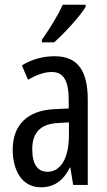

<svg xmlns="http://www.w3.org/2000/svg" viewBox="-20 -786 456 816"><path d="M344 -757V-766H247C226 -721 196 -671 158 -617V-606H210C251 -642 319 -715 344 -757ZM213 -547C162 -547 115 -534 73 -508L99 -447C137 -469 170 -480 200 -480C251 -480 272 -442 272 -360V-325L211 -322C98 -317 34 -256 34 -150C34 -65 71 10 154 10C210 10 249 -18 277 -74H279L291 0H353V-362C353 -480 314 -547 213 -547ZM225 -263 273 -266V-212C273 -114 238 -56 182 -56C141 -56 117 -86 117 -152C117 -222 152 -259 225 -263Z"/></svg>

Font: Noto Sans Myanmar UI ExtraCondensed
Style: Regular
Weight: 400
Width: 2
Designer: Monotype Design Team
Foundry: Monotype Imaging Inc.
Version: Version 2.103